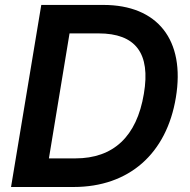

<svg xmlns="http://www.w3.org/2000/svg" viewBox="-20 -747 760 767"><path d="M274.1 0C495.7 0 645.6 -133.5 682.5 -357.2C720.9 -587.4 609.4 -727.3 392.8 -727.3H144.9L24.1 0ZM257.8 -613.6H373.6C521.3 -613.6 582.4 -534.8 554.7 -372.2C526.3 -201 432.5 -114.3 281.2 -114.3H175.4Z"/></svg>

Font: Riot Sans 2.0
Style: Bold Italic
Weight: 600
Italic angle: -9.39999°
Designer: Rasmus Andersson
Foundry: rsms
Version: Version 3.006;hotconv 1.0.109;makeotfexe 2.5.65596